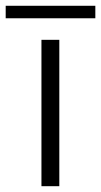

<svg xmlns="http://www.w3.org/2000/svg" viewBox="-88 -641 349 661"><path d="M-68.4 -578.1V-621.1H240.2V-578.1ZM54.7 0V-503.9H116.2V0Z"/></svg>

Font: Post No Bills Colombo
Style: Medium
Weight: 600
Designer: Kosala Senevirathne, Siva Puranthara, Lasantha Premarathna, Tharique Azeez
Foundry: Mooniak
Version: Version 1.220 ; ttfautohint (v1.5)